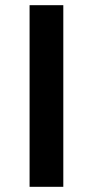

<svg xmlns="http://www.w3.org/2000/svg" viewBox="-20 -720 359 740"><path d="M94 0V-700H224V0Z"/></svg>

Font: Montserrat SemiBold
Style: Regular
Weight: 600
Designer: Julieta Ulanovsky
Foundry: Julieta Ulanovsky
Version: Version 9.000; ttfautohint (v1.8.4.7-5d5b)